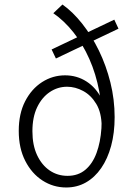

<svg xmlns="http://www.w3.org/2000/svg" viewBox="-20 -819 598 850"><path d="M273 11Q216 11 168.2 -19.8Q120.5 -50.5 91.8 -106.8Q63 -163 63 -239.5Q63 -315.5 91.2 -370.5Q119.5 -425.5 166.2 -455.5Q213 -485.5 268 -485.5Q320.5 -485.5 363 -458.2Q405.5 -431 430.5 -380.5Q455.5 -330 456 -260H430Q429.5 -320.5 406.2 -359Q383 -397.5 348.2 -416.2Q313.5 -435 277 -435Q235.5 -435 200.5 -411.5Q165.5 -388 144.5 -344.2Q123.5 -300.5 123.5 -238Q123.5 -176.5 144.2 -132.2Q165 -88 200 -64.2Q235 -40.5 279 -40.5Q326 -40.5 358 -67.5Q390 -94.5 407.5 -142.2Q425 -190 429 -251Q434 -336 419.5 -413.8Q405 -491.5 375.5 -558Q346 -624.5 305 -676Q264 -727.5 216 -760.5L256.5 -799Q302.5 -766.5 344 -714Q385.5 -661.5 417.8 -595.2Q450 -529 468.8 -453.8Q487.5 -378.5 487.5 -300.5Q487.5 -230.5 472 -173.2Q456.5 -116 428 -74.8Q399.5 -33.5 360.2 -11.2Q321 11 273 11ZM227.5 -560 208.5 -600 486 -732 504.5 -692Z"/></svg>

Font: Karla Light
Style: Regular
Weight: 300
Designer: Jonathan Pinhorn
Version: Version 2.004;gftools[0.9.33]